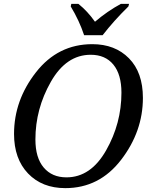

<svg xmlns="http://www.w3.org/2000/svg" viewBox="-20 -951 782 982"><path d="M452.1 -725.1Q568.4 -725.1 639.6 -652.8Q710.9 -580.6 710.9 -450.2Q710.9 -278.8 599.6 -133.8Q488.3 11.2 314 11.2Q195.3 11.2 123.5 -63.7Q51.8 -138.7 51.8 -266.1Q51.8 -438 164.1 -581.5Q276.4 -725.1 452.1 -725.1ZM319.8 -43.9Q444.3 -43.9 522.7 -181.9Q601.1 -319.8 601.1 -477.1Q601.1 -570.3 559.8 -620.6Q518.6 -670.9 443.8 -670.9Q318.8 -670.9 240 -532.5Q161.1 -394 161.1 -237.8Q161.1 -144 203.6 -94Q246.1 -43.9 319.8 -43.9ZM636.7 -918Q562 -844.7 504.9 -771H410.2Q385.7 -845.2 341.8 -918L344.7 -931.2H380.9Q427.2 -894.5 465.8 -839.8Q528.8 -893.6 598.1 -931.2H640.1Z"/></svg>

Font: Droid Serif
Style: Italic
Weight: 400
Italic angle: -12°
Designer: Monotype Design team
Foundry: Monotype Imaging Inc.
Version: Version 1.03